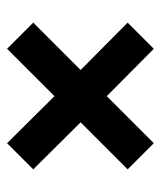

<svg xmlns="http://www.w3.org/2000/svg" viewBox="24 -579 455 543"><g transform="rotate(90 251.5 -307.5)"><path d="M178 -308 44 -441 118 -515 252 -382 385 -515 459 -441 326 -308 459 -174 385 -100 252 -234 118 -100 44 -174Z"/></g></svg>

Font: Techna Sans
Style: Regular
Weight: 400
Designer: Carl Enlund
Version: Version 1.003